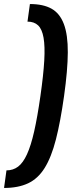

<svg xmlns="http://www.w3.org/2000/svg" viewBox="-66 -825 366 950"><path d="M82 -805Q148 -805 189 -782Q230 -759 250 -706Q270 -653 269.5 -565.5Q269 -478 251 -350Q233 -222 210.5 -134.5Q188 -47 155 6Q122 59 73 82Q24 105 -46 105L-34 18Q-1 18 23.5 -0.5Q48 -19 67.5 -61.5Q87 -104 103 -174.5Q119 -245 134 -350Q149 -455 153 -525.5Q157 -596 149.5 -638.5Q142 -681 122.5 -699.5Q103 -718 70 -718Z"/></svg>

Font: Pathway Extreme Condensed SemiBold
Style: Italic
Weight: 600
Width: 3
Italic angle: -8°
Version: Version 1.001;gftools[0.9.26]